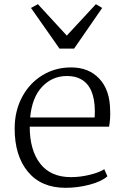

<svg xmlns="http://www.w3.org/2000/svg" viewBox="-20 -885 599 917"><path d="M50 0ZM506 -359Q508 -319 501 -280H122Q122 -168 172 -103.5Q222 -39 319 -39Q364 -39 410 -50.5Q456 -62 478 -77L493 -43Q465 -18 408 -3Q351 12 293 12Q177 12 113.5 -64.5Q50 -141 50 -271Q50 -354 85 -420.5Q120 -487 181.5 -525Q243 -563 320 -563Q404 -563 454.5 -509Q505 -455 506 -359ZM124 -324H432Q433 -334 433 -352Q433 -471 366 -507Q339 -522 300 -522Q230 -522 181.5 -471Q133 -420 124 -324ZM161 -865 299 -715 438 -865 468 -847 334 -653H264L128 -847Z"/></svg>

Font: Martel UltraLight
Style: Regular
Weight: 250
Designer: Dan Reynolds
Foundry: Dan Reynolds
Version: Version 1.001; ttfautohint (v1.1) -l 5 -r 5 -G 72 -x 0 -D la